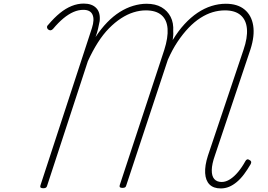

<svg xmlns="http://www.w3.org/2000/svg" viewBox="-20 -1036 1497 1073"><path d="M1214 17Q1173 17 1151 -5Q1129 -27 1126.5 -68.5Q1124 -110 1142 -166L1341 -758Q1364 -825 1360 -874.5Q1356 -924 1325 -951Q1294 -978 1237 -978Q1203 -978 1169 -968Q1135 -958 1100.5 -936Q1066 -914 1034 -880.5Q1002 -847 972.5 -803Q943 -759 918 -702L686 -1Q684 8 679 11Q674 14 664 14Q654 14 650.5 10.5Q647 7 649 -1L898 -757Q920 -826 916.5 -875.5Q913 -925 882.5 -951.5Q852 -978 795 -978Q761 -978 726 -967Q691 -956 656.5 -933.5Q622 -911 589 -877.5Q556 -844 526.5 -797.5Q497 -751 471 -694L244 0Q242 9 237 12.5Q232 16 222 16Q212 16 207.5 12.5Q203 9 206 0L494 -880Q509 -927 497 -954Q485 -981 446 -981Q418 -981 390.5 -969Q363 -957 334.5 -933.5Q306 -910 276 -874Q269 -867 262.5 -866.5Q256 -866 248 -872Q242 -879 242.5 -885.5Q243 -892 250 -898Q283 -937 315 -963Q347 -989 380.5 -1002.5Q414 -1016 448 -1016Q494 -1016 518 -991Q542 -966 537 -918Q533 -898 528 -875.5Q523 -853 514 -829Q545 -876 579 -911Q613 -946 649.5 -969Q686 -992 724.5 -1003.5Q763 -1015 799 -1015Q849 -1015 882.5 -995.5Q916 -976 933.5 -942Q951 -908 948 -861Q949 -849 948 -837Q947 -825 945 -812Q976 -863 1011 -901Q1046 -939 1084 -964.5Q1122 -990 1162 -1002.5Q1202 -1015 1242 -1015Q1308 -1015 1347 -982.5Q1386 -950 1395 -893Q1404 -836 1380 -761L1181 -167Q1164 -119 1163.5 -85.5Q1163 -52 1177.5 -35.5Q1192 -19 1219 -19Q1242 -19 1265.5 -34Q1289 -49 1311 -75.5Q1333 -102 1351 -135Q1355 -143 1361 -145Q1367 -147 1374 -142Q1382 -138 1383.5 -132.5Q1385 -127 1381 -119Q1363 -88 1344 -62.5Q1325 -37 1303.5 -19Q1282 -1 1260 8Q1238 17 1214 17Z"/></svg>

Font: Playwrite MX Thin
Style: Regular
Weight: 250
Designer: Veronika Burian, José Scaglione
Foundry: TypeTogether
Version: Version 1.002